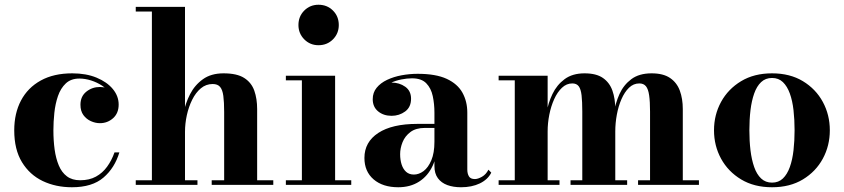

<svg xmlns="http://www.w3.org/2000/svg" viewBox="-20 -779 3556 809"><path d="M283 10Q215 10 160 -16.2Q105 -42.5 72.5 -95.8Q40 -149 40 -230Q40 -301.5 68.5 -355.5Q97 -409.5 151.8 -439.8Q206.5 -470 284.5 -470Q343 -470 387 -451.8Q431 -433.5 455.5 -403.8Q480 -374 480 -338.5Q480 -302 456.5 -281Q433 -260 401 -260Q382 -260 363 -268.5Q344 -277 331.5 -294Q319 -311 319 -337.5Q319 -373 343.8 -392.8Q368.5 -412.5 401 -412.5Q431.5 -412.5 455.2 -393.2Q479 -374 479 -338.5H460Q460 -363 446.5 -383Q433 -403 411 -417.5Q389 -432 363.8 -440Q338.5 -448 314.5 -448Q279 -448 257.2 -427.5Q235.5 -407 224.2 -374.2Q213 -341.5 209 -303.5Q205 -265.5 205 -230Q205 -187 210.2 -149Q215.5 -111 227.8 -81.8Q240 -52.5 262 -36Q284 -19.5 317.5 -19.5Q356.5 -19.5 384.2 -34.8Q412 -50 431.2 -76.5Q450.5 -103 462.5 -137H483Q463.5 -71.5 416 -30.8Q368.5 10 283 10Z M552 0V-19.5H620V-730.5H552V-750H759.5V-19.5H812V0ZM872 0V-19.5H924.5V-307Q924.5 -349 921 -375Q917.5 -401 907.2 -413Q897 -425 876 -425Q848 -425 826.2 -406.8Q804.5 -388.5 789.8 -358.8Q775 -329 767.2 -293.5Q759.5 -258 759.5 -223.5L744.5 -222.5Q744.5 -258 752.8 -300.8Q761 -343.5 780.8 -382Q800.5 -420.5 835 -445.2Q869.5 -470 922 -470Q978.5 -470 1009 -450.5Q1039.5 -431 1051.5 -397Q1063.5 -363 1063.5 -319.5V-19.5H1131.5V0Z M1322 -588.5Q1286.5 -588.5 1262 -613.2Q1237.5 -638 1237.5 -673.5Q1237.5 -710 1262 -734.5Q1286.5 -759 1322 -759Q1358.5 -759 1383 -734.5Q1407.5 -710 1407.5 -673.5Q1407.5 -638 1383 -613.2Q1358.5 -588.5 1322 -588.5ZM1392 -460V-19.5H1460V0H1184.5V-19.5H1252V-440.5H1184.5V-460Z M1922.5 10Q1890 10 1864.8 0.8Q1839.5 -8.5 1825 -28.2Q1810.5 -48 1810.5 -79V-304.5Q1810.5 -340.5 1803.5 -373.8Q1796.5 -407 1776.2 -428Q1756 -449 1716 -449Q1695 -449 1670.8 -444.2Q1646.5 -439.5 1624.8 -429Q1603 -418.5 1589 -401.8Q1575 -385 1575 -361H1551.5Q1551.5 -392.5 1575.2 -411.8Q1599 -431 1630 -431Q1663 -431 1687.5 -413.5Q1712 -396 1712 -363Q1712 -327.5 1687 -309.2Q1662 -291 1630 -291Q1596 -291 1573.2 -309.8Q1550.5 -328.5 1550.5 -361Q1550.5 -389 1567 -409.2Q1583.5 -429.5 1611 -442.5Q1638.5 -455.5 1672.2 -461.8Q1706 -468 1740 -468Q1816.5 -468 1862.2 -446.8Q1908 -425.5 1928.5 -388.5Q1949 -351.5 1949 -304.5V-64.5Q1949 -47.5 1955.8 -36Q1962.5 -24.5 1981 -24.5Q1993.5 -24.5 2010.8 -34.2Q2028 -44 2038 -64L2050 -51.5Q2035.5 -22.5 2001.8 -6.2Q1968 10 1922.5 10ZM1658 10Q1593 10 1554.2 -23.2Q1515.5 -56.5 1515.5 -113.5Q1515.5 -180.5 1573.8 -218.8Q1632 -257 1738.5 -257H1857V-240H1770.5Q1732.5 -240 1709.5 -222.8Q1686.5 -205.5 1676.2 -180Q1666 -154.5 1666 -129.5Q1666 -105.5 1672.2 -86Q1678.5 -66.5 1691.2 -55Q1704 -43.5 1724 -43.5Q1745 -43.5 1764.8 -58.2Q1784.5 -73 1797.5 -103.8Q1810.5 -134.5 1810.5 -182H1823Q1823 -123.5 1803 -80.5Q1783 -37.5 1746 -13.8Q1709 10 1658 10Z M2287.5 -460V-19.5H2337.5V0H2081V-19.5H2149V-440.5H2081V-460ZM2572.5 -319.5V-19.5H2622.5V0H2384V-19.5H2433.5V-309Q2433.5 -351 2430.5 -377.2Q2427.5 -403.5 2418.5 -415.5Q2409.5 -427.5 2391.5 -427.5Q2367 -427.5 2347.8 -409.2Q2328.5 -391 2315 -361Q2301.5 -331 2294.5 -295.5Q2287.5 -260 2287.5 -225.5L2275.5 -224Q2275.5 -260 2282.5 -302.2Q2289.5 -344.5 2307.8 -382.8Q2326 -421 2359 -445.5Q2392 -470 2443 -470Q2492.5 -470 2520.5 -450.5Q2548.5 -431 2560.5 -397Q2572.5 -363 2572.5 -319.5ZM2857 -319.5V-19.5H2925V0H2668.5V-19.5H2719V-309Q2719 -351 2715.2 -377.2Q2711.5 -403.5 2701.8 -415.5Q2692 -427.5 2674 -427.5Q2649 -427.5 2630.2 -409.2Q2611.5 -391 2598.5 -361Q2585.5 -331 2579 -295.5Q2572.5 -260 2572.5 -225.5L2560 -224Q2560 -260 2566.5 -302.2Q2573 -344.5 2590.2 -382.8Q2607.5 -421 2640.2 -445.5Q2673 -470 2725.5 -470Q2774.5 -470 2803.2 -450.5Q2832 -431 2844.5 -397Q2857 -363 2857 -319.5Z M3233 10Q3157.5 10 3102.8 -23Q3048 -56 3018.2 -110.5Q2988.5 -165 2988.5 -230Q2988.5 -295 3018.2 -349.5Q3048 -404 3102.8 -437Q3157.5 -470 3233 -470Q3308.5 -470 3363 -437Q3417.5 -404 3447 -349.5Q3476.5 -295 3476.5 -230Q3476.5 -165 3447 -110.5Q3417.5 -56 3363 -23Q3308.5 10 3233 10ZM3233 -9.5Q3260.5 -9.5 3278.8 -27Q3297 -44.5 3308 -75.2Q3319 -106 3323.5 -145.8Q3328 -185.5 3328 -230Q3328 -275 3323.5 -314.8Q3319 -354.5 3308 -385Q3297 -415.5 3278.8 -433Q3260.5 -450.5 3233 -450.5Q3205.5 -450.5 3187 -433Q3168.5 -415.5 3157.8 -385Q3147 -354.5 3142.2 -314.8Q3137.5 -275 3137.5 -230Q3137.5 -185.5 3142.2 -145.8Q3147 -106 3157.8 -75.2Q3168.5 -44.5 3187 -27Q3205.5 -9.5 3233 -9.5Z"/></svg>

Font: Bodoni Moda
Style: Bold
Weight: 700
Designer: Owen Earl
Foundry: indestructible type
Version: Version 2.005